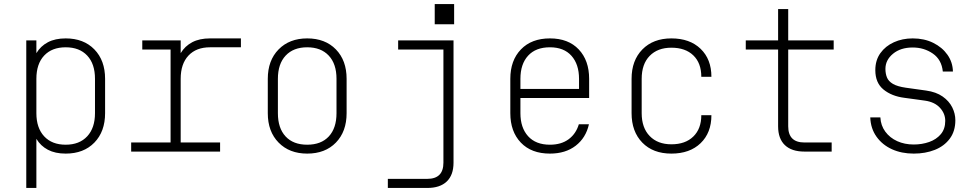

<svg xmlns="http://www.w3.org/2000/svg" viewBox="-20 -750 4840 950"><path d="M110 -550H160V-487Q181 -522 217 -541Q253 -560 305 -560Q394 -560 447 -505.5Q500 -451 500 -360V-190Q500 -99 447 -44.5Q394 10 305 10Q253 10 217 -9Q181 -28 160 -63V180H110ZM305 -516Q237 -516 198.5 -475Q160 -434 160 -360V-190Q160 -117 198.5 -75.5Q237 -34 305 -34Q373 -34 411.5 -75.5Q450 -117 450 -190V-360Q450 -434 411.5 -475Q373 -516 305 -516Z M629 0V-45H824V-505H684V-550H874V-487Q895 -522 931 -541Q967 -560 1019 -560H1172V-516H1019Q951 -516 912.5 -475Q874 -434 874 -360V-45H1069V0Z M1500 10Q1412 10 1358.5 -44.5Q1305 -99 1305 -190V-360Q1305 -451 1358.5 -505.5Q1412 -560 1500 -560Q1589 -560 1642 -505.5Q1695 -451 1695 -360V-190Q1695 -99 1642 -44.5Q1589 10 1500 10ZM1500 -34Q1569 -34 1607 -75Q1645 -116 1645 -190V-360Q1645 -434 1606.5 -475Q1568 -516 1500 -516Q1432 -516 1393.5 -475Q1355 -434 1355 -360V-190Q1355 -116 1393 -75Q1431 -34 1500 -34Z M2094 180H1899V135H2094Q2174 135 2174 55V-505H1950V-550H2224V55Q2224 116 2190.5 148Q2157 180 2094 180ZM2131 -730H2227V-630H2131Z M2701 10Q2609 10 2557 -44.5Q2505 -99 2505 -190V-360Q2505 -451 2557.5 -505.5Q2610 -560 2701 -560Q2792 -560 2843.5 -505.5Q2895 -451 2895 -360V-265H2555V-190Q2555 -118 2593 -76Q2631 -34 2701 -34Q2757 -34 2793.5 -61Q2830 -88 2844 -135H2894Q2879 -68 2828.5 -29Q2778 10 2701 10ZM2555 -310H2845V-360Q2845 -432 2807.5 -474Q2770 -516 2701 -516Q2631 -516 2593 -474.5Q2555 -433 2555 -360Z M3302 10Q3211 10 3158 -44.5Q3105 -99 3105 -190V-360Q3105 -451 3158.5 -505.5Q3212 -560 3302 -560Q3393 -560 3446.5 -508.5Q3500 -457 3500 -370H3450Q3450 -438 3410.5 -476Q3371 -514 3302 -514Q3234 -514 3194.5 -473.5Q3155 -433 3155 -360V-190Q3155 -118 3194.5 -77Q3234 -36 3302 -36Q3371 -36 3410.5 -74.5Q3450 -113 3450 -180H3500Q3500 -93 3446.5 -41.5Q3393 10 3302 10Z M3960 0Q3897 0 3863.5 -32Q3830 -64 3830 -125V-505H3670V-550H3830V-705H3880V-550H4105V-505H3880V-125Q3880 -45 3960 -45H4095V0Z M4501 10Q4441 10 4393.5 -11.5Q4346 -33 4317 -73.5Q4288 -114 4286 -169H4336Q4338 -129 4360.5 -98.5Q4383 -68 4419.5 -51.5Q4456 -35 4501 -35Q4542 -35 4577.5 -47.5Q4613 -60 4635 -86Q4657 -112 4657 -152Q4657 -188 4631 -216.5Q4605 -245 4557 -252Q4532 -256 4506.5 -259Q4481 -262 4455 -266Q4392 -274 4351.5 -307Q4311 -340 4311 -403Q4311 -452 4336 -487Q4361 -522 4403 -541Q4445 -560 4496 -560Q4553 -560 4597.5 -538Q4642 -516 4668 -479Q4694 -442 4695 -396H4645Q4639 -455 4595.5 -485Q4552 -515 4496 -515Q4436 -515 4398.5 -484Q4361 -453 4361 -409Q4361 -386 4368.5 -367Q4376 -348 4398 -335Q4420 -322 4462 -316Q4487 -312 4512 -309Q4537 -306 4562 -302Q4612 -295 4644 -272.5Q4676 -250 4691.5 -219Q4707 -188 4707 -155Q4707 -101 4679.5 -64Q4652 -27 4605.5 -8.5Q4559 10 4501 10Z"/></svg>

Font: Tiny Thin
Style: Regular
Weight: 100
Monospace: yes
Designer: Philipp Nurullin, Konstantin Bulenkov
Foundry: JetBrains
Version: Version 2.251; ttfautohint (v1.8.4.7-5d5b)